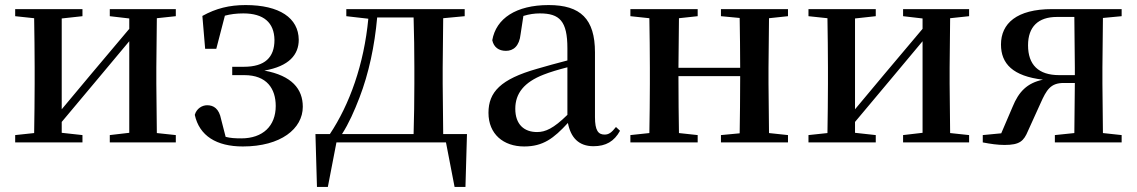

<svg xmlns="http://www.w3.org/2000/svg" viewBox="-20 -563 4494 759"><path d="M414 -499 491 -490V-449L341 -271L224 -131V-490L306 -499V-527H40V-499L115 -491C116 -435 117 -351 117 -296V-232C117 -177 116 -93 115 -37L40 -29V0H306V-29L224 -38V-81L369 -254L491 -400V-38L414 -29V0H675V-29L600 -37L598 -232V-296L600 -491L675 -499V-527H414Z M940 16C1090 16 1177 -54 1177 -141C1177 -211 1134 -264 1025 -284C1123 -301 1161 -347 1161 -406C1160 -492 1085 -543 951 -543C887 -543 834 -530 780 -500L791 -370H835L869 -501C891 -507 915 -510 942 -510C1022 -510 1064 -474 1065 -405C1065 -336 1027 -299 944 -299H898V-266H946C1035 -266 1070 -212 1070 -144C1070 -65 1019 -16 934 -16C910 -16 891 -17 872 -22L854 -92C846 -133 825 -147 799 -147C779 -147 757 -134 750 -109C768 -26 836 16 940 16Z M1349 -499 1436 -489C1419 -309 1362 -150 1284 -33H1227L1233 176H1276L1310 0H1743L1777 176H1820L1826 -33H1732L1730 -232V-296L1732 -491L1817 -499V-527H1349ZM1615 -33H1332C1359 -75 1381 -125 1401 -177C1438 -273 1461 -382 1471 -494H1615C1617 -438 1618 -351 1618 -296V-232C1618 -176 1617 -90 1615 -33Z M2326 15C2375 15 2408 -4 2431 -46L2415 -61C2397 -38 2386 -31 2370 -31C2345 -31 2332 -47 2332 -100V-356C2332 -488 2275 -543 2149 -543C2020 -543 1941 -490 1926 -404C1932 -376 1952 -362 1980 -362C2009 -362 2033 -380 2038 -428L2049 -500C2072 -507 2093 -510 2114 -510C2192 -510 2223 -480 2223 -372V-324C2182 -313 2139 -302 2103 -291C1959 -250 1911 -199 1911 -117C1911 -33 1970 16 2052 16C2127 16 2169 -16 2225 -77C2236 -19 2268 15 2326 15ZM2223 -109C2168 -55 2136 -41 2103 -41C2052 -41 2017 -71 2017 -133C2017 -194 2052 -238 2129 -268C2154 -278 2188 -288 2223 -297Z M2830 -499 2904 -492C2905 -437 2906 -356 2906 -295H2662L2664 -491L2738 -499V-527H2472V-499L2547 -491C2548 -435 2549 -351 2549 -296V-232C2549 -177 2548 -93 2547 -37L2472 -29V0H2738V-29L2664 -37C2663 -93 2662 -181 2662 -262H2906C2906 -180 2905 -93 2904 -36L2830 -29V0H3095V-29L3020 -37L3018 -232V-296L3020 -491L3095 -499V-527H2830Z M3550 -499 3627 -490V-449L3477 -271L3360 -131V-490L3442 -499V-527H3176V-499L3251 -491C3252 -435 3253 -351 3253 -296V-232C3253 -177 3252 -93 3251 -37L3176 -29V0H3442V-29L3360 -38V-81L3505 -254L3627 -400V-38L3550 -29V0H3811V-29L3736 -37L3734 -232V-296L3736 -491L3811 -499V-527H3550Z M4150 0H4414V-29L4340 -37L4338 -232V-296L4340 -492L4414 -499V-527H4139C3999 -527 3937 -470 3937 -387C3937 -311 3984 -262 4103 -248C4040 -235 4007 -200 3983 -141L3938 -36L3865 -29V0C3896 6 3924 10 3951 10C4011 10 4027 -5 4044 -46L4093 -154C4117 -208 4133 -235 4185 -235H4229L4227 -37L4150 -29ZM4229 -266H4167C4085 -266 4044 -307 4044 -384C4044 -457 4084 -496 4158 -496H4227L4229 -296Z"/></svg>

Font: Noto Serif CJK HK SemiBold
Style: Regular
Weight: 600
Designer: Ryoko NISHIZUKA 西塚涼子 (kana & ideographs); Frank Grießhammer (Latin, Greek & Cyrillic); Wenlong ZHANG 张文龙 (bopomofo); San
Foundry: Adobe
Version: Version 2.001;hotconv 1.1.0;makeotfexe 2.6.0